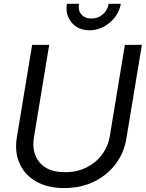

<svg xmlns="http://www.w3.org/2000/svg" viewBox="-20 -959 752 991"><path d="M312 11.7Q225.1 11.7 165.8 -22.7Q106.4 -57.1 80.6 -116.2Q54.7 -175.3 66.9 -250L146 -727.5H233.9L155.3 -251Q142.1 -171.4 184.1 -120.8Q226.1 -70.3 315.4 -70.3Q377.4 -70.3 426.5 -94.7Q475.6 -119.1 506.8 -161.4Q538.1 -203.6 546.9 -256.8L624.5 -727.5H712.4L632.3 -244.1Q620.1 -169.4 576.2 -111.6Q532.2 -53.7 464.4 -21Q396.5 11.7 312 11.7ZM441.4 -802.7Q402.3 -802.7 374 -821Q345.7 -839.4 332.3 -870.4Q318.8 -901.4 325.2 -939.5H387.7Q381.8 -905.8 399.9 -884.5Q418 -863.3 451.7 -863.3Q485.4 -863.3 510.3 -884.5Q535.2 -905.8 541 -939.5H603.5Q597.2 -901.4 573.5 -870.4Q549.8 -839.4 515.1 -821Q480.5 -802.7 441.4 -802.7Z"/></svg>

Font: Inter Display
Style: Italic
Weight: 400
Italic angle: -9.39999°
Designer: Rasmus Andersson
Foundry: rsms
Version: Version 4.000;git-a52131595